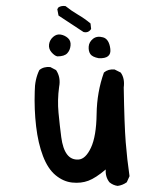

<svg xmlns="http://www.w3.org/2000/svg" viewBox="-20 -608 540 630"><path d="M366 2Q351 0 339 -10Q325 -28 327 -52Q294 -24 270 -15Q246 -6 217 -9Q188 -12 162.5 -33Q137 -54 121 -96Q105 -138 98.5 -193.5Q92 -249 94 -308Q94 -347 109 -378Q123 -390 145 -388L164 -378Q180 -354 174 -323Q168 -280 172 -238Q176 -196 181 -158Q186 -120 200 -101.5Q214 -83 237.5 -84.5Q261 -86 278.5 -123.5Q296 -161 297 -233.5Q298 -306 321 -370Q335 -382 356 -380L376 -370Q390 -351 386 -321Q388 -198 392.5 -141.5Q397 -85 405 -30L396 -10Q382 0 366 2ZM304 -417Q283 -421 276.5 -430.5Q270 -440 271 -455Q272 -470 285 -480.5Q298 -491 318 -485.5Q338 -480 342 -447.5Q346 -415 304 -417ZM168 -423Q159 -425 149 -436.5Q139 -448 141 -462.5Q143 -477 154.5 -487Q166 -497 179.5 -494.5Q193 -492 203 -483Q213 -474 211.5 -458.5Q210 -443 200.5 -433Q191 -423 168 -423ZM254 -503 172 -557 168 -578 172 -584Q182 -590 195 -588Q215 -572 236.5 -559.5Q258 -547 277 -531L279 -513Q270 -499 254 -503Z"/></svg>

Font: Kosefont JP
Style: Regular
Weight: 400
Designer: Nozomi Seto 瀬戸のぞみ
Version: Version 3.00;June 19, 2020